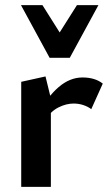

<svg xmlns="http://www.w3.org/2000/svg" viewBox="-20 -731 423 751"><path d="M63 0V-411L158 -432L179 -346V0ZM159 -264 133 -289Q165 -352 209 -390Q253 -428 303 -428Q327 -428 347 -422Q367 -416 382 -404L337 -304Q324 -314 306 -320Q288 -326 268 -326Q239 -326 209 -311Q179 -296 159 -264ZM174 -505 195 -575 281 -711H365L253 -505ZM174 -505 62 -711H146L233 -573L253 -505Z"/></svg>

Font: Ysabeau
Style: Bold
Weight: 700
Designer: Christian Thalmann (Catharsis Fonts)
Version: Version 2.000;gftools[0.9.27.dev2+g8671c4b]